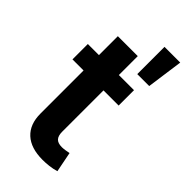

<svg xmlns="http://www.w3.org/2000/svg" viewBox="-250 -861 932 932"><g transform="rotate(45 215.5 -395.5)"><path d="M326.7 -545.9V-440.4H9.8V-545.9ZM85.9 -675.8H222.7V-156.7Q222.7 -128.9 234.9 -115.7Q247.1 -102.5 274.9 -102.5Q283.2 -102.5 298.1 -104.7Q313 -106.9 321.3 -108.9L341.8 -4.9Q318.8 2 295.9 4.6Q272.9 7.3 252 7.3Q171.4 7.3 128.7 -32Q85.9 -71.3 85.9 -145ZM282.7 -612.3V-799.3H390.6L364.7 -612.3Z"/></g></svg>

Font: Inter Cardless
Style: Bold
Weight: 700
Designer: Rasmus Andersson
Foundry: rsms
Version: Version 4.001;git-9221beed3